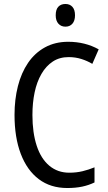

<svg xmlns="http://www.w3.org/2000/svg" viewBox="-20 -935 542 965"><path d="M325 -648Q279 -648 245 -625.5Q211 -603 188 -563Q165 -523 154 -470.5Q143 -418 143 -357Q143 -268 164.5 -202.5Q186 -137 228 -102Q270 -67 328 -67Q364 -67 395 -74.5Q426 -82 455 -94V-18Q426 -4 393 3Q360 10 318 10Q234 10 175 -34.5Q116 -79 84.5 -161.5Q53 -244 53 -358Q53 -435 70 -502Q87 -569 121 -619Q155 -669 206 -697Q257 -725 323 -725Q365 -725 403.5 -715.5Q442 -706 476 -687L444 -614Q419 -629 389 -638.5Q359 -648 325 -648ZM309 -915Q331 -915 344 -900.5Q357 -886 357 -858Q357 -831 344 -816Q331 -801 309 -801Q287 -801 273.5 -816Q260 -831 260 -858Q260 -887 273 -901Q286 -915 309 -915Z"/></svg>

Font: Noto Sans Arabic Condensed
Style: Regular
Weight: 400
Width: 3
Designer: Monotype Design Team, Nadine Chahine, Nizar Qandah and Khaled Hosny
Foundry: Monotype Imaging Inc.
Version: Version 2.012